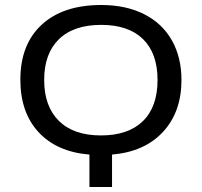

<svg xmlns="http://www.w3.org/2000/svg" viewBox="-20 -744 803 764"><path d="M335.9 -128.9Q206.1 -139.6 133.5 -218Q61 -296.4 61 -426.8Q61 -567.4 146 -645.8Q231 -724.1 382.8 -724.1Q481 -724.1 553.2 -687.7Q625.5 -651.4 663.8 -583.7Q702.1 -516.1 702.1 -425.8Q702.1 -298.8 628.9 -219.5Q555.7 -140.1 425.8 -128.9V0H335.9ZM155.8 -425.8Q155.8 -320.8 214.4 -262.9Q272.9 -205.1 381.8 -205.1Q490.2 -205.1 548.6 -262Q606.9 -318.8 606.9 -425.8Q606.9 -531.7 549.1 -588.4Q491.2 -645 382.8 -645Q272.9 -645 214.4 -587.9Q155.8 -530.8 155.8 -425.8Z"/></svg>

Font: NotoPenekeko
Style: Regular
Weight: 400
Designer: Monotype Design team
Foundry: Monotype Imaging Inc.
Version: Version 1.04